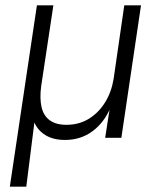

<svg xmlns="http://www.w3.org/2000/svg" viewBox="-20 -519 597 723"><path d="M17 184 119 -499H181L135 -194Q129 -148 136.5 -115.5Q144 -83 167.5 -66Q191 -49 230 -49Q278 -49 315 -72Q352 -95 376 -134Q400 -173 408 -223L448 -499H511L437 0H376L394 -116H397Q373 -58 328.5 -25Q284 8 225 8Q180 8 150.5 -10.5Q121 -29 108 -61L110 -62L79 184Z"/></svg>

Font: Nunitoga
Style: Light Italic
Weight: 300
Italic angle: -9°
Designer: Vernon Adams
Foundry: Vernon Adams
Version: Version 1.0